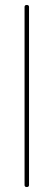

<svg xmlns="http://www.w3.org/2000/svg" viewBox="-20 -727 217 774"><path d="M97 19Q97 27 88 27Q79 27 79 19V-699Q79 -707 88 -707Q97 -707 97 -699Z"/></svg>

Font: Libertine Sup Thin
Style: Regular
Weight: 100
Designer: Bastien Sozeau
Foundry: NBR — Bastien Sozeau
Version: Version 2.003; ttfautohint (v1.8.4.7-5d5b);gftools[0.9.33]